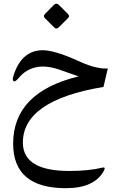

<svg xmlns="http://www.w3.org/2000/svg" viewBox="-20 -676 634 1012"><path d="M49.3 81.1Q49.3 -189.9 394.5 -273.4Q333 -293.9 308.6 -303.2Q232.4 -332.5 176.8 -322.8Q117.7 -312.5 78.6 -265.1Q61 -244.1 53.2 -247.6Q43 -252 50.8 -276.4Q91.3 -405.3 196.3 -411.1Q262.7 -415 400.9 -351.1Q450.7 -328.1 492.2 -319.8Q524.9 -313 548.3 -315.4L525.4 -217.8Q98.6 -147 100.6 77.6Q102.1 225.1 345.2 225.1Q447.8 225.1 520 207.5Q538.6 203.1 527.8 223.6Q478.5 315.9 327.1 315.9Q49.3 315.9 49.3 81.1ZM291.1 -649.4 338.1 -602.4Q349.2 -591.3 338.7 -580.8L289.4 -531.5Q277.2 -519.8 265.6 -531.5L216.9 -580.2Q205.2 -591.3 218.5 -604L263.9 -650Q277.2 -663.3 291.1 -649.4Z"/></svg>

Font: Gandom FD
Style: FD
Weight: 400
Foundry: DejaVu fonts team - Redesigned by Saber Rastikerdar - Based on Samim Font
Version: Version 0.6